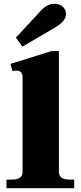

<svg xmlns="http://www.w3.org/2000/svg" viewBox="-20 -984 422 1004"><path d="M63 -787 189 -923Q224 -964 263 -964Q294 -964 309.5 -948Q325 -932 325 -911Q325 -891 310 -873.5Q295 -856 266 -839L97 -740ZM14 -45H44Q98 -45 98 -85V-580Q98 -615 65 -615Q58 -615 45 -612L35 -650L250 -717H288V-86Q288 -45 342 -45H368V0H14Z"/></svg>

Font: Taviraj ExtraBold
Style: Regular
Weight: 800
Designer: Katatrad Team
Foundry: CadsonDemak
Version: Version 1.001